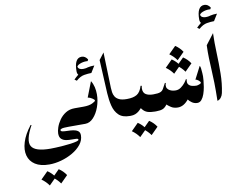

<svg xmlns="http://www.w3.org/2000/svg" viewBox="-114 -930 1942 1526"><g transform="rotate(-10 856.5 -167.0)"><path d="M508.8 -136.7Q518.6 -136.7 523.7 -124.5Q528.8 -112.3 530.5 -96.2Q532.2 -80.1 532.2 -68.4Q532.2 -57.1 530.8 -40.8Q529.3 -24.4 524.2 -12.2Q519 0 508.8 0H395.5Q352.1 0 339.4 4.6Q326.7 9.3 326.7 14.6Q326.7 24.9 342 27.6Q357.4 30.3 380.4 30.5Q403.3 30.8 426.3 33.9Q449.2 37.1 464.6 48.1Q480 59.1 480 83Q480 123 453.1 157Q426.3 190.9 382.8 216.1Q339.4 241.2 289.6 254.9Q239.7 268.6 193.4 268.6Q122.6 268.6 80.1 241.2Q37.6 213.9 24.9 166.7Q12.2 119.6 30.8 59.3Q49.3 -1 100.6 -66.9L107.4 -64.5Q44.4 49.8 71.5 98.1Q98.6 146.5 224.1 146.5Q239.7 146.5 267.6 145.3Q295.4 144 327.4 141.6Q359.4 139.2 388.4 135.3Q417.5 131.3 436 126.2Q454.6 121.1 454.6 114.7Q454.6 106 439.5 104.7Q424.3 103.5 401.9 104Q379.4 104.5 356.9 100.6Q334.5 96.7 319.3 82.8Q304.2 68.8 304.2 38.6Q304.2 18.1 314.2 -11.2Q324.2 -40.5 344.5 -69.3Q364.7 -98.1 395.5 -117.4Q426.3 -136.7 467.8 -136.7ZM167.5 318.4Q202.6 341.3 225.1 376L167.5 433.6Q144.5 400.4 109.9 376ZM259.3 318.4Q294.4 341.3 316.9 376L259.3 433.6Q236.3 400.4 201.7 376Z M508.8 -136.7H540.5Q584.5 -136.7 611.1 -149.4Q637.7 -162.1 637.7 -169.4Q637.7 -176.8 619.6 -188.2Q601.6 -199.7 585 -202.1L633.3 -326.2Q648.4 -302.2 655 -273.9Q661.6 -245.6 661.6 -215.3Q661.6 -163.1 643.8 -113.5Q626 -64 596.2 -32Q566.4 0 529.8 0H508.8Q501 0 495.6 -12.7Q490.2 -25.4 487.5 -42Q484.9 -58.6 484.9 -69.8Q484.9 -81.5 487.5 -97.2Q490.2 -112.8 495.6 -124.8Q501 -136.7 508.8 -136.7ZM553.2 -386.2Q541.5 -392.6 537.6 -402.1Q533.7 -411.6 533.7 -422.9Q533.7 -530.3 593.3 -530.3Q622.1 -530.3 641.1 -500L634.8 -487.8Q630.9 -488.3 623 -488.3Q596.7 -488.3 572 -478.3Q547.4 -468.3 544.4 -451.2L546.4 -462.4Q548.3 -445.8 560.3 -439.2Q572.3 -432.6 588.9 -432.6Q605.5 -432.6 626.5 -437.5ZM681.2 -444.3 647.5 -389.6Q621.6 -389.6 589.1 -384.3Q556.6 -378.9 523.4 -349.1L506.3 -361.3Q539.6 -395.5 580.1 -419.9Q620.6 -444.3 681.2 -444.3Z M888.7 0Q831.1 0 800.5 -29.8Q770 -59.6 758.3 -107.4Q746.6 -155.3 743.7 -209L730 -479.5L771 -533.2L779.8 -247.1Q780.3 -230 783 -210.9Q785.6 -191.9 795.7 -175Q805.7 -158.2 827.6 -147.5Q849.6 -136.7 888.7 -136.7Q897.9 -136.7 904.1 -124.5Q910.2 -112.3 913.3 -96.2Q916.5 -80.1 916.5 -68.4Q916.5 -57.1 913.3 -40.8Q910.2 -24.4 904.1 -12.2Q897.9 0 888.7 0Z M888.7 0Q879.4 0 870.1 -20Q860.8 -40 860.8 -68.4Q860.8 -97.2 870.1 -116.9Q879.4 -136.7 888.7 -136.7H891.1Q942.9 -136.7 971.7 -154.5Q1000.5 -172.4 1015.1 -221.2L1024.4 -219.7Q1021.5 -206.5 1021.5 -196.3Q1021.5 -164.1 1043.2 -150.4Q1064.9 -136.7 1101.1 -136.7H1103.5Q1113.3 -136.7 1126.7 -116.9Q1140.1 -97.2 1140.1 -68.4Q1140.1 -40 1127 -20Q1113.8 0 1103.5 0H1091.3Q1057.1 0 1033.7 -7.6Q1010.3 -15.1 992.9 -36.9Q975.6 -58.6 958.5 -100.1L1018.1 -90.3Q994.1 -50.3 965.1 -25.1Q936 0 898.4 0ZM941.9 64.5Q977.1 87.4 999.5 122.1L941.9 179.7Q918.9 146.5 884.3 122.1ZM1033.7 64.5Q1068.8 87.4 1091.3 122.1L1033.7 179.7Q1010.7 146.5 976.1 122.1Z M1103.5 0Q1095.7 0 1090.1 -12.2Q1084.5 -24.4 1081.8 -40.5Q1079.1 -56.6 1079.1 -67.9Q1079.1 -79.6 1081.8 -95.7Q1084.5 -111.8 1090.1 -124.3Q1095.7 -136.7 1103.5 -136.7Q1142.1 -136.7 1159.2 -143.3Q1176.3 -149.9 1185.3 -165.8Q1194.3 -181.6 1209 -209.5H1216.3Q1204.1 -173.3 1226.3 -155Q1248.5 -136.7 1284.2 -136.7Q1307.6 -136.7 1327.9 -151.6Q1348.1 -166.5 1361.6 -184.1Q1375 -201.7 1377.9 -209.5H1385.3Q1378.4 -180.7 1389.6 -167Q1400.9 -153.3 1419.7 -149.4Q1438.5 -145.5 1453.6 -145.5Q1460.9 -145.5 1476.1 -150.9Q1491.2 -156.2 1491.2 -162.6Q1491.2 -170.9 1477.1 -182.1Q1462.9 -193.4 1452.6 -193.4L1505.4 -295.9Q1510.3 -292 1512.7 -273.2Q1515.1 -254.4 1516.1 -235.1Q1517.1 -215.8 1517.1 -210Q1517.1 -199.7 1515.1 -176.3Q1513.2 -152.8 1508.3 -124.3Q1503.4 -95.7 1494.4 -69.3Q1485.4 -43 1471.2 -25.9Q1457 -8.8 1436.5 -8.8Q1413.6 -8.8 1394.3 -21.5Q1375 -34.2 1361.8 -53.2L1368.7 -53.7Q1327.6 0 1278.3 0Q1245.6 0 1223.6 -14.4Q1201.7 -28.8 1189 -41.5L1194.8 -43.9Q1176.8 -17.1 1157 -8.5Q1137.2 0 1103.5 0ZM1340.8 -485.8Q1376 -462.9 1398.4 -428.2L1340.8 -370.6Q1317.9 -403.8 1283.2 -428.2ZM1294.9 -384.8Q1330.1 -361.8 1352.5 -327.1L1294.9 -269.5Q1272 -302.7 1237.3 -327.1ZM1386.7 -384.8Q1421.9 -361.8 1444.3 -327.1L1386.7 -269.5Q1363.8 -302.7 1329.1 -327.1Z M1585 -622.6Q1573.2 -628.9 1569.3 -638.4Q1565.4 -647.9 1565.4 -659.2Q1565.4 -766.6 1625 -766.6Q1653.8 -766.6 1672.9 -736.3L1666.5 -724.1Q1662.6 -724.6 1654.8 -724.6Q1628.4 -724.6 1603.8 -714.6Q1579.1 -704.6 1576.2 -687.5L1578.1 -698.7Q1580.1 -682.1 1592 -675.5Q1604 -668.9 1620.6 -668.9Q1637.2 -668.9 1658.2 -673.8ZM1712.9 -680.7 1679.2 -626Q1653.3 -626 1620.8 -620.6Q1588.4 -615.2 1555.2 -585.4L1538.1 -597.7Q1571.3 -631.8 1611.8 -656.2Q1652.3 -680.7 1712.9 -680.7Z M1588.9 -447.3 1654.8 -533.7Q1652.3 -457 1655.8 -373.5Q1659.2 -290 1658.2 -208Q1657.2 -126 1641.6 -52.2Q1637.2 -31.7 1625.2 -16.6Q1613.3 -1.5 1596.2 2.4Q1598.1 -83.5 1596.7 -143.8Q1595.2 -204.1 1592.5 -251.2Q1589.8 -298.3 1588.4 -344.2Q1586.9 -390.1 1588.9 -447.3Z"/></g></svg>

Font: Lateef ExtraBold
Style: Regular
Weight: 800
Designer: SIL International
Foundry: SIL International
Version: Version 4.200